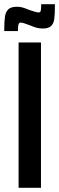

<svg xmlns="http://www.w3.org/2000/svg" viewBox="-51 -889 280 909"><path d="M37 0V-688H143V0ZM29 -857Q44 -857 56 -853.5Q68 -850 90 -841Q123 -830 131 -830Q140 -830 142 -838Q144 -846 144 -869H209Q209 -822 206 -799.5Q203 -777 190.5 -765.5Q178 -754 151 -754Q136 -754 123 -757.5Q110 -761 91 -769Q58 -782 47 -782Q39 -782 36.5 -773.5Q34 -765 34 -742H-31Q-31 -788 -27.5 -810.5Q-24 -833 -11.5 -845Q1 -857 29 -857Z"/></svg>

Font: Saira Ultra Condensed
Style: Bold
Weight: 700
Width: 1
Designer: Hector Gatti with collaboration of the Omnibus-Type team
Foundry: Omnibus-Type
Version: Version 1.001; ttfautohint (v1.8)